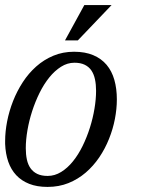

<svg xmlns="http://www.w3.org/2000/svg" viewBox="-20 -736 574 767"><path d="M0.5 -172.4Q0.5 -210 8.5 -251.2Q16.6 -292.5 32.2 -332.3Q47.9 -372.1 71 -407.7Q94.2 -443.4 124.8 -470.5Q155.3 -497.6 193.1 -513.4Q231 -529.3 275.9 -529.3Q320.3 -529.3 352.5 -515.6Q384.8 -502 405.8 -477.1Q426.8 -452.1 436.8 -417Q446.8 -381.8 446.8 -338.9Q446.8 -301.3 439 -260.7Q431.2 -220.2 415.5 -181.2Q399.9 -142.1 376.5 -107.4Q353 -72.8 322.3 -46.4Q291.5 -20 253.4 -4.6Q215.3 10.7 169.9 10.7Q127.9 10.7 96.9 -1.5Q65.9 -13.7 44.9 -36.1Q23.9 -58.6 12.9 -90.3Q2 -122.1 0.5 -161.1ZM277.3 -485.4Q249 -485.4 223.6 -469.2Q198.2 -453.1 176.8 -426.5Q155.3 -399.9 137.9 -364.7Q120.6 -329.6 108.4 -291.7Q96.2 -253.9 89.6 -215.6Q83 -177.2 83 -144Q83 -119.1 87.4 -98.6Q91.8 -78.1 102.1 -63.7Q112.3 -49.3 128.9 -41.3Q145.5 -33.2 170.4 -33.2Q198.7 -33.2 224.4 -49.1Q250 -64.9 271.5 -91.6Q293 -118.2 310.1 -153.1Q327.1 -188 339.1 -225.8Q351.1 -263.7 357.4 -301.8Q363.8 -339.8 363.8 -373.5Q363.8 -398.4 359.4 -419.2Q355 -439.9 345 -454.6Q335 -469.2 318.4 -477.3Q301.8 -485.4 277.3 -485.4ZM316.9 -715.8H425.8L291 -574.7H239.7Z"/></svg>

Font: Arian AMU Serif
Style: Italic
Weight: 400
Italic angle: -15°
Designer: Ruben Hakobyan (Tarumian)
Foundry: Ruben Hakobyan (Tarumian)
Version: Version 1.002